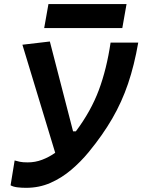

<svg xmlns="http://www.w3.org/2000/svg" viewBox="-20 -899 689 929"><path d="M106.4 9.8Q83.5 9.8 63.7 7.3Q43.9 4.9 31.2 -2.4L50.8 -122.6Q63 -119.1 76.4 -116.2Q89.8 -113.3 114.3 -113.3Q150.4 -113.3 183.8 -126Q217.3 -138.7 247.1 -159.7L88.4 -682.6L221.2 -698.2L333.5 -263.7H347.2Q419.9 -360.8 458 -462.6Q496.1 -564.5 515.1 -692.9H648.9Q629.9 -583.5 599.6 -494.1Q569.3 -404.8 522.9 -325Q476.6 -245.1 409.2 -163.1Q370.6 -116.2 324.2 -76.9Q277.8 -37.6 223.6 -13.9Q169.4 9.8 106.4 9.8ZM193.8 -763.2 214.4 -879.4H592.3L571.8 -763.2Z"/></svg>

Font: Cascadia Code PL
Style: Bold Italic
Weight: 700
Italic angle: -10°
Monospace: yes
Designer: Aaron Bell
Foundry: Saja Typeworks
Version: Version 2404.023; ttfautohint (v1.8.4)